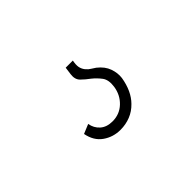

<svg xmlns="http://www.w3.org/2000/svg" viewBox="-45 -154 542 542"><g transform="rotate(-45 226.0 117.0)"><path d="M222 0 218.9 23Q216.3 41.9 227 52.5Q237.7 63.1 250.9 72.7Q263.7 82.9 274 96.5Q284.2 110.2 280.6 135Q276.3 163.3 256.6 182Q236.8 200.8 208.6 200.8Q185.5 200.8 171.6 188.5Q157.7 176.1 154.7 157.1Q147.5 160 140.5 163Q133.5 166 126.3 168.9Q132.5 201.4 155.5 217.5Q178.4 233.6 207.6 233.6Q228.7 233.6 247.6 226.1Q266.4 218.6 280.8 203.6Q293.4 191 301.7 173.1Q310 155.1 313.6 132.9Q316 114.6 309.2 95.5Q302.5 76.4 282.9 61Q276.9 56.6 270.4 52.8Q263.9 49 258.9 43Q253.5 37.4 250.5 28.6Q247.5 19.8 249.5 6.4L250.5 0Z"/></g></svg>

Font: Josefin Slab Thin
Style: Italic
Weight: 100
Italic angle: -12°
Designer: Santiago Orozco
Foundry: Typemade
Version: Version 2.000